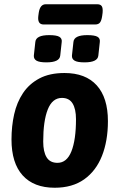

<svg xmlns="http://www.w3.org/2000/svg" viewBox="-20 -874 560 902"><path d="M237 8Q139 8 86.5 -50Q34 -108 34 -219Q34 -281 46.5 -337Q59 -393 88 -436.5Q117 -480 165 -505.5Q213 -531 283 -531Q382 -531 434.5 -473Q487 -415 487 -305Q487 -212 459 -141.5Q431 -71 375.5 -31.5Q320 8 237 8ZM250 -109Q294 -109 315.5 -163Q337 -217 337 -314Q337 -362 321 -388Q305 -414 271 -414Q226 -414 204.5 -360Q183 -306 183 -209Q183 -161 199 -135Q215 -109 250 -109ZM377 -581Q344 -581 330.5 -589Q317 -597 318 -613L325 -677Q328 -709 390 -709Q424 -709 437.5 -701.5Q451 -694 449 -677L442 -613Q439 -581 377 -581ZM198 -581Q165 -581 151.5 -589Q138 -597 139 -613L146 -677Q149 -709 211 -709Q246 -709 259 -701Q272 -693 270 -677L263 -613Q260 -581 198 -581ZM185 -759Q155 -759 160 -799L162 -814Q168 -854 195 -854H437Q452 -854 458 -845Q464 -836 462 -814L460 -799Q457 -778 450 -768.5Q443 -759 427 -759Z"/></svg>

Font: Asap Semi Condensed Semi Condensed Regular
Style: Bold Italic
Weight: 700
Width: 4
Italic angle: -6°
Designer: Pablo Cosgaya
Foundry: Omnibus-Type
Version: Version 3.001; ttfautohint (v1.8.4.7-5d5b)